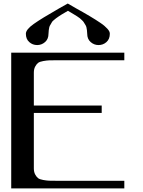

<svg xmlns="http://www.w3.org/2000/svg" viewBox="-20 -1041 790 1061"><path d="M355.5 -981.4Q352.5 -979.5 337.4 -970.7Q322.3 -961.9 319.3 -960Q316.4 -958 304.2 -950.2Q292 -942.4 289.6 -939.9Q287.1 -937.5 277.8 -930.2Q268.6 -922.9 266.6 -918Q264.6 -913.1 259.3 -905.3Q253.9 -897.5 252.4 -890.6Q251 -883.8 249.5 -874.5Q248 -865.2 248 -854.5Q248 -825.2 229 -808.6Q210 -792 185.5 -792Q160.2 -792 141.6 -808.6Q123 -825.2 123 -854.5Q123 -877.9 166.5 -908.7Q210 -939.5 305.7 -994.1Q337.9 -1011.7 354.5 -1021.5Q372.1 -1010.7 397.5 -996.6Q422.9 -982.4 438.5 -973.6Q454.1 -964.8 474.6 -952.6Q495.1 -940.4 507.3 -932.6Q519.5 -924.8 534.2 -915Q548.8 -905.3 557.1 -897.9Q565.4 -890.6 572.8 -882.8Q580.1 -875 583.5 -868.2Q586.9 -861.3 586.9 -854.5Q586.9 -825.2 568.4 -808.6Q549.8 -792 524.4 -792Q500 -792 481 -808.6Q461.9 -825.2 461.9 -854.5Q461.9 -865.2 460.4 -874.5Q459 -883.8 457.5 -890.6Q456.1 -897.5 450.7 -905.3Q445.3 -913.1 442.9 -918Q440.4 -922.9 432.1 -930.2Q423.8 -937.5 420.9 -940.4Q418 -943.4 406.2 -950.7Q394.5 -958 391.1 -960Q387.7 -961.9 373.5 -970.7Q359.4 -979.5 355.5 -981.4ZM667 -750V-708H292Q264.6 -708 251.5 -707.5Q238.3 -707 218.8 -703.6Q199.2 -700.2 190.4 -693.4Q181.6 -686.5 174.3 -672.9Q167 -659.2 167 -639.6V-458H542V-417H167V-110.4Q167 -90.8 174.3 -77.1Q181.6 -63.5 190.4 -56.6Q199.2 -49.8 218.8 -46.4Q238.3 -43 251.5 -42.5Q264.6 -42 292 -42H667V0H42V-750Z"/></svg>

Font: okolaks
Style: Bold
Weight: 600
Width: 8
Version: Version 000.6.0